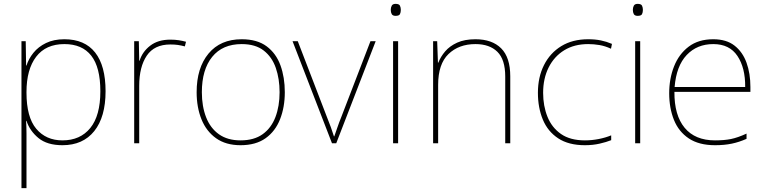

<svg xmlns="http://www.w3.org/2000/svg" viewBox="-20 -741 3962 993"><path d="M313 -538Q418 -538 472 -469.5Q526 -401 526 -269Q526 -136 467.5 -63Q409 10 303 10Q224 10 179 -27Q134 -64 117 -116H115Q117 -82 117 -49.5Q117 -17 117 15V232H91V-528H113L115 -402H117Q128 -437 153 -468Q178 -499 218 -518.5Q258 -538 313 -538ZM313 -513Q217 -513 167 -447.5Q117 -382 117 -265V-262Q117 -135 167.5 -75Q218 -15 303 -15Q395 -15 447 -79Q499 -143 499 -269Q499 -393 452 -453Q405 -513 313 -513Z M861 -536Q885 -536 904.5 -533Q924 -530 942 -525L936 -501Q917 -506 900.5 -508.5Q884 -511 861 -511Q778 -511 739 -453Q700 -395 700 -297V0H674V-528H698L700 -427H702Q716 -473 756.5 -504.5Q797 -536 861 -536Z M1453 -264Q1453 -187 1428.5 -124.5Q1404 -62 1353.5 -26Q1303 10 1224 10Q1148 10 1097.5 -26Q1047 -62 1022 -124Q997 -186 997 -264Q997 -390 1058.5 -464Q1120 -538 1230 -538Q1310 -538 1359 -501.5Q1408 -465 1430.5 -403Q1453 -341 1453 -264ZM1024 -264Q1024 -191 1046 -134.5Q1068 -78 1112.5 -46.5Q1157 -15 1224 -15Q1294 -15 1338.5 -47Q1383 -79 1404.5 -135.5Q1426 -192 1426 -264Q1426 -333 1406.5 -389.5Q1387 -446 1344 -479.5Q1301 -513 1230 -513Q1131 -513 1077.5 -447Q1024 -381 1024 -264Z M1697 0 1493 -528H1520L1670 -138Q1683 -106 1691 -83.5Q1699 -61 1707 -36H1709Q1718 -61 1725.5 -83.5Q1733 -106 1746 -138L1896 -528H1923L1719 0Z M2026 -721Q2044 -721 2048.5 -711.5Q2053 -702 2053 -690Q2053 -677 2048.5 -668Q2044 -659 2026 -659Q2011 -659 2006 -668Q2001 -677 2001 -690Q2001 -702 2006 -711.5Q2011 -721 2026 -721ZM2039 -528V0H2013V-528Z M2439 -538Q2525 -538 2572 -491Q2619 -444 2619 -346V0H2593V-345Q2593 -433 2552.5 -473Q2512 -513 2439 -513Q2353 -513 2299.5 -461.5Q2246 -410 2246 -302V0H2220V-528H2241L2245 -417H2247Q2259 -448 2282.5 -475.5Q2306 -503 2344.5 -520.5Q2383 -538 2439 -538Z M3005 10Q2921 10 2867 -25.5Q2813 -61 2787.5 -122.5Q2762 -184 2762 -261Q2762 -342 2793.5 -404.5Q2825 -467 2883 -502.5Q2941 -538 3022 -538Q3058 -538 3087.5 -532Q3117 -526 3145 -514L3140 -489Q3110 -503 3080.5 -508Q3051 -513 3022 -513Q2950 -513 2898 -481Q2846 -449 2817.5 -392Q2789 -335 2789 -261Q2789 -193 2811.5 -137Q2834 -81 2881.5 -48Q2929 -15 3005 -15Q3041 -15 3076.5 -22Q3112 -29 3141 -41V-16Q3116 -6 3081 2Q3046 10 3005 10Z M3278 -721Q3296 -721 3300.5 -711.5Q3305 -702 3305 -690Q3305 -677 3300.5 -668Q3296 -659 3278 -659Q3263 -659 3258 -668Q3253 -677 3253 -690Q3253 -702 3258 -711.5Q3263 -721 3278 -721ZM3291 -528V0H3265V-528Z M3669 -538Q3737 -538 3779 -505Q3821 -472 3841 -416.5Q3861 -361 3861 -291V-266H3468Q3467 -145 3521 -80Q3575 -15 3678 -15Q3726 -15 3760.5 -22Q3795 -29 3841 -50V-23Q3803 -6 3764.5 2Q3726 10 3678 10Q3595 10 3542.5 -25Q3490 -60 3465.5 -121Q3441 -182 3441 -259Q3441 -334 3466 -397.5Q3491 -461 3541.5 -499.5Q3592 -538 3669 -538ZM3669 -513Q3585 -513 3531.5 -456.5Q3478 -400 3469 -291H3834Q3835 -390 3794 -451.5Q3753 -513 3669 -513Z"/></svg>

Font: Noto Sans Khmer UI Thin
Style: Regular
Weight: 100
Designer: Danh Hong and the Monotype Design Team
Foundry: Monotype Imaging Inc.
Version: Version 2.002; ttfautohint (v1.8.4.7-5d5b)